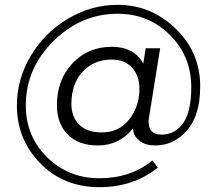

<svg xmlns="http://www.w3.org/2000/svg" viewBox="-20 -726 892 796"><path d="M392 13Q522 13 612 -61L634 -31Q533 50 392 50Q244 50 147 -49Q50 -148 50 -289Q50 -397 107 -493.5Q164 -590 261 -648Q358 -706 468 -706Q606 -706 708 -607.5Q810 -509 810 -368Q810 -248 755.5 -185.5Q701 -123 624 -123Q584 -123 561 -140.5Q538 -158 534 -176L531 -193Q474 -123 386 -123Q304 -123 260 -169Q216 -215 216 -289Q216 -396 281 -464Q346 -532 443 -532Q537 -532 574 -462L584 -526H644L597 -234Q596 -229 596 -221Q596 -168 649 -168Q707 -168 740 -216.5Q773 -265 773 -364Q773 -493 684.5 -581Q596 -669 468 -669Q316 -669 201.5 -555.5Q87 -442 87 -289Q87 -161 175.5 -74Q264 13 392 13ZM402 -177Q473 -177 515.5 -230.5Q558 -284 558 -358Q558 -411 528 -445Q498 -479 443 -479Q369 -479 322.5 -428.5Q276 -378 276 -295Q276 -242 308 -209.5Q340 -177 402 -177Z"/></svg>

Font: Questrial
Style: Regular
Weight: 400
Designer: Joe Prince
Foundry: Joe Prince
Version: Version 1.002